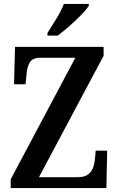

<svg xmlns="http://www.w3.org/2000/svg" viewBox="-20 -951 599 971"><path d="M34 0V-44L361 -659H185Q144 -659 130 -634.5Q116 -610 114 -573L109 -525H51L56 -714H504V-669L177 -55H373Q407 -55 424.5 -68Q442 -81 450 -101.5Q458 -122 460 -146L464 -189H522L518 0ZM220 -784Q241 -817 265.5 -857Q290 -897 303 -931H429V-921Q418 -904 391 -876Q364 -848 331.5 -819.5Q299 -791 272 -771H220Z"/></svg>

Font: Noto Serif Hebrew Condensed SemiBold
Style: Regular
Weight: 600
Width: 3
Designer: Monotype Design Team
Foundry: Monotype Imaging Inc.
Version: Version 2.004; ttfautohint (v1.8.4.7-5d5b)